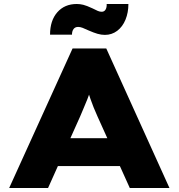

<svg xmlns="http://www.w3.org/2000/svg" viewBox="-20 -943 896 963"><path d="M26 0 344 -700H513L830 0H631L469 -359Q458 -383 449.5 -404.5Q441 -426 434 -446Q427 -466 420.5 -486.5Q414 -507 408 -529L445 -530Q438 -506 432 -485.5Q426 -465 418 -445Q410 -425 401 -404Q392 -383 382 -359L221 0ZM178 -110 238 -250H617L656 -110ZM506 -768Q488 -768 469 -773.5Q450 -779 425 -790Q406 -799 394 -803.5Q382 -808 372 -808Q357 -808 349 -797.5Q341 -787 341 -769H231Q231 -840 267.5 -881.5Q304 -923 365 -923Q381 -923 397.5 -919Q414 -915 444 -901Q461 -892 471 -888Q481 -884 490 -884Q503 -884 509.5 -895Q516 -906 515 -923H624Q624 -880 609.5 -844.5Q595 -809 568 -788.5Q541 -768 506 -768Z"/></svg>

Font: Lexend Giga ExtraBold
Style: Regular
Weight: 800
Designer: Bonnie Shaver-Troup, Thomas Jockin
Foundry: Lexend
Version: Version 1.007